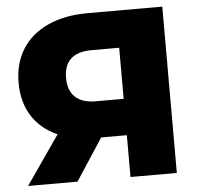

<svg xmlns="http://www.w3.org/2000/svg" viewBox="-51 -752 838 805"><g transform="rotate(-5 368.0 -350.0)"><path d="M661 -700V0H466V-176H358L243 0H35L177 -205Q107 -236 70 -294.5Q33 -353 33 -434Q33 -516 71 -576Q109 -636 180 -668Q251 -700 346 -700ZM233 -437Q233 -384 262.5 -356.5Q292 -329 348 -329H466V-544H350Q233 -544 233 -437Z"/></g></svg>

Font: Montserrat Alternates ExtraBold
Style: Regular
Weight: 800
Designer: Julieta Ulanovsky
Foundry: Julieta Ulanovsky
Version: Version 7.200